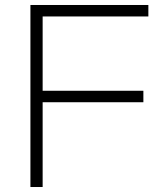

<svg xmlns="http://www.w3.org/2000/svg" viewBox="-20 -750 674 770"><path d="M102 0V-730H575V-684H151V-386H555V-340H151V0Z"/></svg>

Font: M PLUS 2 Light
Style: Regular
Weight: 300
Designer: Coji Morishita
Foundry: UNDERFOREST DESIGN
Version: Version 1.001